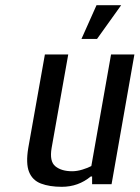

<svg xmlns="http://www.w3.org/2000/svg" viewBox="-20 -710 538 740"><path d="M218 10Q171 10 138 -2.5Q105 -15 92 -47.5Q79 -80 89 -140L153 -500H243L179 -140Q170 -88 193.5 -69Q217 -50 258 -50Q277 -50 298 -56.5Q319 -63 332 -70L408 -500H498L410 0H335V-30H330Q282 10 218 10ZM294 -560 352 -690H447L354 -560Z"/></svg>

Font: Cuprum
Style: Italic
Weight: 400
Italic angle: -10°
Designer: Jovanny Lemonad
Foundry: Jovanny Lemonad
Version: Version 3.000